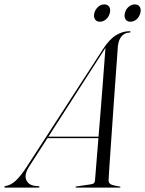

<svg xmlns="http://www.w3.org/2000/svg" viewBox="-70 -851 659 871"><path d="M62.5 -96Q39 -58.5 49 -35.2Q59 -12 87 -8L103.5 -6.5Q109 -6.5 109 -3Q109 0 103.5 0H-45.5Q-50.5 0 -50.5 -3Q-50.5 -6 -43.5 -7.5Q-21.5 -10.5 1.2 -31.2Q24 -52 53 -97L396.5 -627Q426 -673 456.2 -691.2Q486.5 -709.5 516.5 -709.5Q522.5 -709.5 522 -706.5Q522 -703 516.5 -703Q496.5 -703 482 -686.8Q467.5 -670.5 464.5 -639.5Q464.5 -635.5 462 -602.5Q459.5 -569.5 455.8 -518Q452 -466.5 447.8 -405.5Q443.5 -344.5 439.2 -282.5Q435 -220.5 431.2 -167.2Q427.5 -114 425.2 -78.2Q423 -42.5 422.5 -34Q422 -22.5 430.5 -16.2Q439 -10 472.5 -5Q476.5 -5 476.5 -2.5Q476.5 0 472.5 0H276Q272.5 0 272.5 -2.5Q272.5 -4.5 275.5 -5L343 -15Q353 -16.5 356.5 -20.5Q360 -24.5 361 -32.5Q362 -44 366.2 -98Q370.5 -152 376.5 -224.5H145.5ZM400.5 -621.5 149.5 -231H377Q382 -290 387 -353.8Q392 -417.5 396.5 -475Q401 -532.5 404 -575Q407 -617.5 408.5 -634.5Q406.5 -632 400.5 -621.5ZM383 -752.5Q367.5 -752.5 360.8 -763.8Q354 -775 358 -791.5Q362.5 -808.5 375 -819.8Q387.5 -831 403 -831Q419 -831 425.8 -819.8Q432.5 -808.5 428 -791.5Q424 -775 411.5 -763.8Q399 -752.5 383 -752.5ZM521.5 -752.5Q506 -752.5 499.2 -763.8Q492.5 -775 496.5 -791.5Q500.5 -808.5 513.2 -819.8Q526 -831 541.5 -831Q557.5 -831 564.2 -819.8Q571 -808.5 566.5 -791.5Q562.5 -775 550 -763.8Q537.5 -752.5 521.5 -752.5Z"/></svg>

Font: Fraunces 144pt S000 Light
Style: Italic
Weight: 300
Italic angle: -16°
Version: Version 1.000; ttfautohint (v1.8.3)